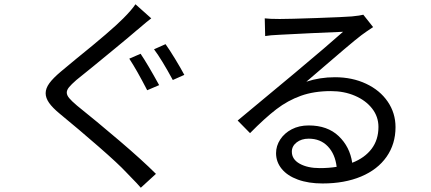

<svg xmlns="http://www.w3.org/2000/svg" viewBox="-20 -821 2020 900"><path d="M639 -694Q633 -689 628.5 -685Q624 -681 621 -679Q590 -652 522.5 -596.5Q455 -541 416 -509L338 -446Q314 -425 303.5 -412Q293 -399 293 -387Q293 -375 304 -361.5Q315 -348 341 -326Q431 -254 539 -162Q647 -70 711 -6L640 59Q622 38 599 15L572 -13Q536 -52 442.5 -133.5Q349 -215 260 -288Q226 -316 210 -339Q194 -362 194 -384Q194 -407 211.5 -431Q229 -455 266 -486L337 -545Q502 -678 558 -735Q597 -774 615 -801L689 -735Q670 -721 639 -694ZM844 -470 790 -446Q738 -542 702 -590L756 -614Q774 -589 800.5 -545.5Q827 -502 844 -470ZM726 -422 670 -398Q621 -493 586 -546L639 -569Q671 -522 726 -422Z M1674 -656Q1650 -638 1590.5 -587.5Q1531 -537 1507 -516Q1476 -489 1416 -438Q1479 -459 1550 -459Q1631 -459 1696 -428.5Q1761 -398 1797.5 -344.5Q1834 -291 1834 -225Q1834 -146 1792 -86Q1750 -26 1672.5 6.5Q1595 39 1492 39Q1426 39 1376.5 21Q1327 3 1300.5 -29.5Q1274 -62 1274 -103Q1274 -137 1293.5 -167Q1313 -197 1347.5 -215Q1382 -233 1427 -233Q1515 -233 1567.5 -183Q1620 -133 1631 -58Q1690 -81 1722 -123.5Q1754 -166 1754 -226Q1754 -274 1724.5 -312Q1695 -350 1644 -372Q1593 -394 1531 -394Q1452 -394 1390.5 -372Q1329 -350 1275.5 -309Q1222 -268 1152 -197L1094 -256L1361 -478Q1521 -612 1588 -672Q1527 -670 1439 -665.5Q1351 -661 1290 -658Q1244 -656 1223 -652L1221 -735Q1243 -732 1291 -732Q1335 -732 1464 -736.5Q1593 -741 1629 -744Q1669 -748 1683 -752L1729 -694Q1694 -671 1674 -656ZM1558 -39Q1551 -99 1516.5 -135Q1482 -171 1427 -171Q1393 -171 1370.5 -153.5Q1348 -136 1348 -110Q1348 -74 1385 -53.5Q1422 -33 1479 -33Q1522 -33 1558 -39Z"/></svg>

Font: Noto Sans SC
Style: Regular
Weight: 400
Designer: Ryoko NISHIZUKA ____ (kana & ideographs); Paul D. Hunt (Latin, Greek & Cyrillic); Wenlong ZHANG ___ (bopomofo); Sandoll 
Foundry: Adobe Systems Incorporated
Version: Version 1.004